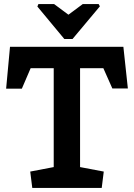

<svg xmlns="http://www.w3.org/2000/svg" viewBox="-20 -920 655 940"><path d="M168 -900H245L315 -848L385 -900H463L469 -889L335 -729H295L163 -888ZM138 0 128 -80 243 -102V-586H130L87 -486H10L29 -691H584L606 -487H530L486 -586H372V-102L488 -80L478 0Z"/></svg>

Font: Kreon Light
Style: Regular
Weight: 300
Designer: Julia Petretta
Foundry: Julia Petretta and Eli Heuer
Version: Version 2.002